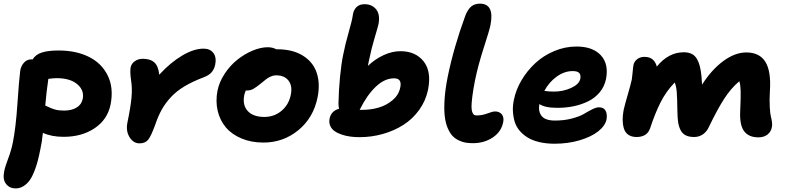

<svg xmlns="http://www.w3.org/2000/svg" viewBox="-48 -780 4372 1061"><path d="M38.1 261.2Q5.4 261.2 -14.4 236.6Q-34.2 211.9 -24.9 167Q-20 141.6 -2.7 95.9Q14.6 50.3 22.9 7.8Q39.6 -75.7 48.3 -207.3Q57.1 -338.9 64 -391.1Q68.4 -415.5 84.5 -433.8Q100.6 -452.1 127 -452.1Q130.9 -452.1 131.8 -451.2Q148.4 -478.5 183.1 -489.7Q217.8 -501 275.9 -501Q371.6 -501 442.6 -466.1Q513.7 -431.2 547.4 -362.3Q581.1 -293.5 563 -202.1Q545.9 -119.1 475.1 -71.5Q404.3 -23.9 303.2 -23.9Q236.8 -23.9 189 -45.9Q184.1 4.4 174.8 45.9Q167.5 82 160.4 109.6Q153.3 137.2 141.6 167Q129.9 196.8 116 216.3Q102.1 235.8 82 248.5Q62 261.2 38.1 261.2ZM265.1 -348.1Q247.6 -348.1 219.2 -344.2Q209 -276.4 202.1 -196.8Q206.1 -195.3 217.3 -189.9Q228.5 -184.6 235.1 -181.9Q241.7 -179.2 253.4 -175.5Q265.1 -171.9 278.1 -170.4Q291 -168.9 306.2 -168.9Q347.7 -168.9 375.2 -185.5Q402.8 -202.1 409.2 -233.9Q418.5 -281.2 378.9 -314.7Q339.4 -348.1 265.1 -348.1Z M723.1 12.2Q689 12.2 668 -21.7Q647 -55.7 655.8 -101.1Q673.8 -188 678.7 -241Q683.6 -293.9 675.8 -339.8Q669.9 -383.3 673.8 -407.2Q678.2 -428.7 697 -441.9Q715.8 -455.1 740.7 -455.1Q782.7 -455.1 804.9 -435.1Q827.1 -415 832 -367.2Q894.5 -435.1 959 -473.1Q1023.4 -511.2 1077.1 -511.2Q1113.3 -511.2 1131.3 -487.1Q1149.4 -462.9 1141.1 -421.9Q1136.2 -398.9 1122.3 -381.8Q1108.4 -364.7 1078.1 -353Q1016.1 -329.6 971.7 -303Q927.2 -276.4 896.5 -243.2Q865.7 -210 845.7 -174.1Q825.7 -138.2 809.1 -88.9Q786.6 -27.3 770.5 -7.6Q754.4 12.2 723.1 12.2Z M1407.7 7.8Q1340.3 7.8 1286.4 -14.9Q1232.4 -37.6 1200 -76.2Q1167.5 -114.7 1155 -167.2Q1142.6 -219.7 1153.8 -278.8Q1163.6 -327.1 1193.6 -372.6Q1223.6 -418 1262.9 -449.5Q1302.2 -481 1347.2 -500Q1392.1 -519 1432.1 -519Q1457.5 -519 1479 -507.8H1482.9Q1568.8 -507.8 1625.2 -472.9Q1681.6 -438 1701.9 -378.4Q1722.2 -318.8 1707 -242.2Q1684.1 -128.9 1600.6 -60.5Q1517.1 7.8 1407.7 7.8ZM1301.8 -254.9Q1291 -199.2 1321 -166.5Q1351.1 -133.8 1413.1 -133.8Q1467.3 -133.8 1507.6 -167.5Q1547.9 -201.2 1559.1 -256.8Q1568.8 -305.2 1546.4 -334.5Q1523.9 -363.8 1477.1 -363.8Q1462.9 -363.8 1448.7 -357.4Q1434.6 -351.1 1425 -344Q1415.5 -336.9 1395 -319.8Q1366.2 -296.4 1350.8 -288.1Q1335.4 -279.8 1314 -279.8H1310.1Q1303.2 -261.7 1301.8 -254.9Z M1938.5 -22Q1911.6 -22 1887 -25.4Q1862.3 -28.8 1839.4 -36.6Q1816.4 -44.4 1800.3 -55.9Q1784.2 -67.4 1776.6 -85.2Q1769 -103 1773.4 -125Q1781.7 -166.5 1825.7 -179.2Q1822.3 -192.9 1822.3 -206.1Q1823.7 -281.2 1831.1 -356.2Q1838.4 -431.2 1848.6 -478Q1859.9 -536.1 1878.7 -601.3Q1897.5 -666.5 1901.4 -694.8Q1904.3 -722.2 1920.9 -739.5Q1937.5 -756.8 1966.3 -756.8Q2008.3 -756.8 2031 -727.8Q2053.7 -698.7 2043.5 -646Q2040.5 -632.3 2022.2 -570.8Q2003.9 -509.3 1994.6 -461.9Q1987.3 -432.1 1985.4 -416Q2023.9 -453.1 2071.3 -475.1Q2118.7 -497.1 2164.6 -497.1Q2248 -497.1 2292.7 -441.2Q2337.4 -385.3 2317.4 -284.2Q2304.7 -223.1 2268.8 -173.1Q2232.9 -123 2181.9 -90.3Q2130.9 -57.6 2068.1 -39.8Q2005.4 -22 1938.5 -22ZM1940.4 -174.8 1939.5 -172.9H1953.6Q2001 -172.9 2044.7 -185.5Q2088.4 -198.2 2122.1 -227.1Q2155.8 -255.9 2163.6 -295.9Q2175.3 -347.2 2129.4 -347.2Q2077.6 -347.2 2028.8 -301Q1980 -254.9 1940.4 -174.8Z M2565.9 11.2Q2543.9 11.2 2525.6 8.3Q2507.3 5.4 2486.8 -4.4Q2466.3 -14.2 2451.7 -30Q2437 -45.9 2425.3 -74Q2413.6 -102.1 2409.4 -139.9Q2405.3 -177.7 2408.9 -233.2Q2412.6 -288.6 2426.3 -356.9Q2459.5 -519 2523.9 -694.8Q2537.6 -729 2556.4 -744.4Q2575.2 -759.8 2604 -759.8Q2686 -759.8 2662.1 -640.1Q2657.2 -614.7 2626 -518.3Q2594.7 -421.9 2577.1 -336.9Q2566.9 -285.2 2562.3 -248.3Q2557.6 -211.4 2557.6 -191.2Q2557.6 -170.9 2562.3 -159.4Q2566.9 -147.9 2572.5 -145Q2578.1 -142.1 2586.9 -142.1Q2616.7 -142.1 2645.3 -153.1Q2673.8 -164.1 2688 -164.1Q2711.9 -164.1 2724.9 -148.2Q2737.8 -132.3 2732.9 -106Q2722.7 -52.2 2675.3 -20.5Q2627.9 11.2 2565.9 11.2Z M3016.6 14.2Q2969.7 14.2 2931.9 5.1Q2894 -3.9 2867.9 -20Q2841.8 -36.1 2823 -58.3Q2804.2 -80.6 2796.1 -107.7Q2788.1 -134.8 2786.4 -165.5Q2784.7 -196.3 2792 -229Q2802.7 -283.7 2833.7 -336.2Q2864.7 -388.7 2909.4 -430.4Q2954.1 -472.2 3014.2 -497.6Q3074.2 -522.9 3137.7 -522.9Q3227.5 -522.9 3272.2 -474.6Q3316.9 -426.3 3300.8 -342.8Q3292 -301.3 3265.9 -269.8Q3239.7 -238.3 3202.1 -220Q3164.6 -201.7 3121.8 -192.9Q3079.1 -184.1 3031.7 -184.1Q2962.9 -184.1 2932.6 -205.1Q2925.3 -164.1 2945.3 -138.9Q2965.3 -113.8 3019 -113.8Q3069.8 -113.8 3112.8 -125.2Q3155.8 -136.7 3178.5 -150.4Q3201.2 -164.1 3223.9 -175.5Q3246.6 -187 3261.7 -187Q3288.6 -187 3298.6 -168Q3308.6 -148.9 3303.7 -120.1Q3296.4 -85 3258.1 -54.4Q3219.7 -23.9 3155.5 -4.9Q3091.3 14.2 3016.6 14.2ZM3116.7 -387.2Q3071.3 -387.2 3029.1 -357.2Q2986.8 -327.1 2960 -277.8Q2984.4 -273.9 3012.7 -273.9Q3064.5 -273.9 3108.4 -294.2Q3152.3 -314.5 3158.7 -344.2Q3162.6 -366.2 3152.8 -376.7Q3143.1 -387.2 3116.7 -387.2Z M3469.7 -22.9Q3441.9 -22.9 3424.1 -35.4Q3406.2 -47.9 3399.7 -69.8Q3393.1 -91.8 3392.8 -117.2Q3392.6 -142.6 3398.4 -172.9Q3405.3 -203.1 3420.9 -256.6Q3436.5 -310.1 3443.4 -340.8Q3445.8 -355 3448 -381.6Q3450.2 -408.2 3452.6 -420.9Q3456.5 -439.9 3472.9 -452.9Q3489.3 -465.8 3513.7 -465.8Q3542.5 -465.8 3559.1 -450.9Q3575.7 -436 3581.5 -412.1Q3646 -491.2 3730.5 -491.2Q3756.8 -491.2 3774.9 -481.9Q3793 -472.7 3803.7 -453.6Q3814.5 -434.6 3819.8 -412.1Q3825.2 -389.6 3828.6 -356.9Q3830.1 -336.9 3831.5 -312Q3883.8 -394.5 3948.7 -442.4Q4013.7 -490.2 4075.7 -490.2Q4149.4 -490.2 4181.6 -438.2Q4213.9 -386.2 4206.5 -276.9Q4203.6 -226.6 4205.8 -188.2Q4208 -149.9 4211.9 -136Q4215.8 -122.1 4218 -104.5Q4220.2 -86.9 4217.3 -77.1Q4212.9 -52.2 4193.4 -36.6Q4173.8 -21 4142.6 -21Q4089.4 -21 4063.7 -55.4Q4038.1 -89.8 4042.5 -169.9Q4045.9 -242.7 4044.9 -277.6Q4043.9 -312.5 4037.6 -331.1Q3990.7 -292 3952.4 -231.9Q3914.1 -171.9 3868.7 -77.1Q3856.4 -50.8 3835.2 -36.9Q3814 -22.9 3787.6 -22.9Q3759.3 -22.9 3740.7 -32.5Q3722.2 -42 3712.4 -62Q3702.6 -82 3699.2 -106Q3695.8 -129.9 3695.3 -166Q3694.3 -236.8 3691.9 -269.3Q3689.5 -301.8 3680.7 -324.2Q3633.8 -276.4 3603 -215.8Q3572.3 -155.3 3544.4 -70.8Q3527.8 -22.9 3469.7 -22.9Z"/></svg>

Font: Shantell Sans Irregular
Style: Bold Italic
Weight: 700
Italic angle: -11.31°
Designer: Stephen Nixon, Anya Danilova, Shantell Martin
Foundry: Arrow Type
Version: Version 1.006;[9816181b4]